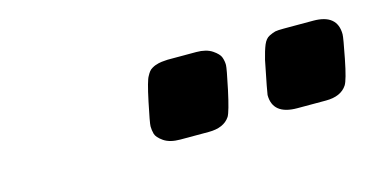

<svg xmlns="http://www.w3.org/2000/svg" viewBox="-33 -793 657 339"><g transform="rotate(-15 295.5 -623.0)"><path d="M221.2 -587.9Q221.2 -593.8 229 -630.9Q236.8 -668 241.2 -674.8Q243.2 -678.7 245.6 -681.9Q248 -685.1 251.5 -687Q254.9 -689 257.3 -689.9Q259.8 -690.9 263.9 -691.9Q268.1 -692.9 269.5 -692.9Q271 -692.9 275.4 -693.4Q279.8 -693.8 280.8 -693.8H333Q351.1 -693.8 362.1 -686.5Q373 -679.2 375.5 -672.1Q377.9 -665 377.9 -658.2Q377.9 -652.3 369.9 -614.7Q361.8 -577.1 356.9 -568.8Q345.7 -551.8 317.9 -551.8H266.1Q247.1 -551.8 236.1 -559.3Q225.1 -566.9 223.1 -574Q221.2 -581.1 221.2 -587.9ZM435.1 -587.9Q435.1 -590.8 446.8 -648.9Q450.7 -665 454.8 -675Q459 -685.1 466.1 -688.5Q473.1 -691.9 477.5 -692.9Q481.9 -693.8 493.2 -693.8H546.9Q590.8 -693.8 590.8 -657.2Q590.8 -651.4 583.5 -614.3Q576.2 -577.1 570.8 -568.8Q559.6 -551.8 532.2 -551.8H480Q435.1 -551.8 435.1 -587.9Z"/></g></svg>

Font: CMU Sans Serif
Style: BoldOblique
Weight: 700
Italic angle: -12°
Version: Version 0.7.0